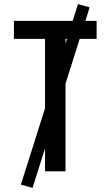

<svg xmlns="http://www.w3.org/2000/svg" viewBox="-20 -837 540 938"><path d="M200 0V-647H48V-735H452V-647H300V0ZM139 81 82 65 361 -817 418 -801Z"/></svg>

Font: Zed Mono Semibold
Style: Regular
Weight: 600
Monospace: yes
Designer: Belleve Invis
Foundry: Belleve Invis
Version: Version 1.0.0; ttfautohint (v1.8.4)